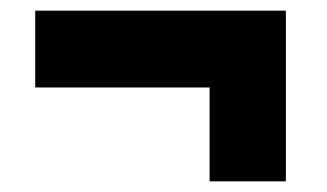

<svg xmlns="http://www.w3.org/2000/svg" viewBox="-20 -505 613 360"><path d="M373 -165V-341H46V-485H516V-165Z"/></svg>

Font: Archivo Condensed Black
Style: Regular
Weight: 900
Width: 3
Designer: Hector Gatti
Foundry: Omnibus-Type
Version: Version 2.001